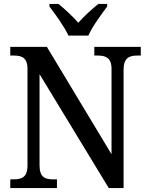

<svg xmlns="http://www.w3.org/2000/svg" viewBox="-20 -951 754 971"><path d="M326 -771H427C446 -816 494 -880 522 -918V-931H477C445 -905 404 -868 376 -836C348 -868 308 -905 276 -931H230V-918C259 -880 306 -816 326 -771ZM32 0H268V-44H249C209 -44 180 -53 180 -115V-576L530 0H605V-599C605 -659 635 -670 674 -670H692V-714H457V-670H475C513 -670 544 -660 544 -603V-171L217 -714H32V-670H50C88 -670 119 -661 119 -603V-115C119 -53 89 -44 48 -44H32Z"/></svg>

Font: Noto Serif Hebrew SemiCondensed Medium
Style: Regular
Weight: 500
Width: 4
Designer: Monotype Design Team
Foundry: Monotype Imaging Inc.
Version: Version 2.004